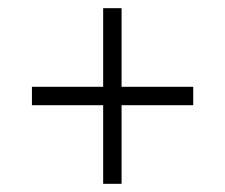

<svg xmlns="http://www.w3.org/2000/svg" viewBox="-20 -592 550 469"><path d="M232 -143V-335H58V-380H232V-572H277V-380H452V-335H277V-143Z"/></svg>

Font: Noto Serif Tamil SemiCondensed Light
Style: Regular
Weight: 300
Width: 4
Designer: Indian Type Foundry, Tom Grace, and the Monotype Design Team
Foundry: Monotype Imaging Inc.
Version: Version 2.004; ttfautohint (v1.8.4.7-5d5b)